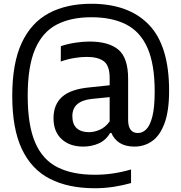

<svg xmlns="http://www.w3.org/2000/svg" viewBox="-20 -769 962 1019"><path d="M483 230Q342.5 230 244.8 180Q147 130 96 22Q45 -86 45 -260Q45 -433 95 -540.8Q145 -648.5 239 -698.8Q333 -749 464.5 -749Q663 -749 770.2 -637.8Q877.5 -526.5 877.5 -287.5Q877.5 -180 853.2 -114.8Q829 -49.5 787.5 -20.2Q746 9 693.5 9Q646.5 9 616 -10Q585.5 -29 571 -63.5H564.5Q543 -25.5 504.8 -8.2Q466.5 9 422 9Q350 9 307 -30.8Q264 -70.5 264 -141.5Q264 -214.5 310.2 -255.5Q356.5 -296.5 458 -305.5L562 -316.5V-355Q562 -419.5 531.8 -443.2Q501.5 -467 439 -467Q409.5 -467 373.5 -461Q337.5 -455 302.5 -442.5L303 -524Q336.5 -535.5 377.5 -542Q418.5 -548.5 454.5 -548.5Q557.5 -548.5 608.8 -505Q660 -461.5 660 -351V-133Q660 -63 712.5 -63Q736 -63 756 -82.5Q776 -102 788.5 -150Q801 -198 801 -284Q801 -427.5 763 -514Q725 -600.5 650 -639Q575 -677.5 464.5 -677.5Q354.5 -677.5 279.2 -637.5Q204 -597.5 165.5 -506.2Q127 -415 127 -261Q127 -105.5 166.2 -13.5Q205.5 78.5 284.8 118.5Q364 158.5 483 158.5Q533 158.5 580 151.5Q627 144.5 675.5 130.5V202.5Q632 215 583.2 222.5Q534.5 230 483 230ZM364 -152.5Q364 -109.5 387.2 -88.5Q410.5 -67.5 452 -67.5Q479.5 -67.5 509.2 -80.2Q539 -93 562 -124.5V-253.5L467 -244Q364 -233 364 -152.5Z"/></svg>

Font: Encode Sans SmCnd Md
Style: Regular
Weight: 500
Width: 4
Designer: Multiple Designers
Foundry: Impallari Type
Version: Version 3.002; ttfautohint (v1.8.3) -l 8 -r 50 -G 200 -x 14 